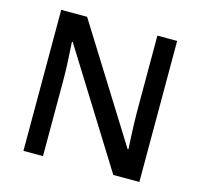

<svg xmlns="http://www.w3.org/2000/svg" viewBox="-104 -826 980 939"><g transform="rotate(15 386.5 -357.0)"><path d="M680 0H548L188 -577H184Q186 -542 189 -489.5Q192 -437 192 -385V0H93V-714H224L583 -140H587Q586 -157 584.5 -189Q583 -221 581.5 -257.5Q580 -294 580 -325V-714H680Z"/></g></svg>

Font: Noto Sans Meetei Mayek Medium
Style: Regular
Weight: 500
Designer: Monotype Design Team and Neelakash Kshetrimayum
Foundry: Monotype Imaging Inc.
Version: Version 2.002; ttfautohint (v1.8.4.7-5d5b)